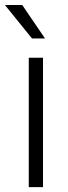

<svg xmlns="http://www.w3.org/2000/svg" viewBox="-35 -764 278 784"><path d="M140.6 -528.3V0H82.5V-528.3ZM55.7 -743.7 148.9 -606.9H95.7L-15.1 -743.7Z"/></svg>

Font: Vazirmatn UI ExtraLight
Style: Regular
Weight: 200
Designer: Saber Rastikerdar
Foundry: Saber Rastikerdar
Version: Version 33.003